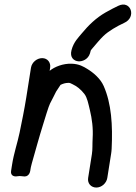

<svg xmlns="http://www.w3.org/2000/svg" viewBox="-20 -797 609 862"><path d="M384.2 -558 386.8 -568C387 -568.7 387.5 -570.2 388.2 -571.8L395.6 -580.8C411.4 -599 429.1 -620.9 444.3 -635.4C467.5 -657.6 504 -678.7 537.4 -694.2C594.4 -719.3 567.6 -798.3 511 -770.9C495.6 -763.8 473.4 -752.2 453.8 -741C411.2 -716.6 377.2 -683.5 347.6 -647.6C334.1 -630.6 310.8 -609.8 301 -571.7C292.3 -538.6 312.2 -523.4 331.8 -521.7C349.3 -520.2 375.8 -530.1 384.2 -558ZM119.1 -493 97.9 -359C89.5 -306.2 78.1 -250.5 67.9 -201.2C58.1 -153.9 42.5 -110.6 34.2 -58L29.8 -30C26.4 -8.5 43 -4 53.6 -5.2L68 -6.7C68.7 -6.6 74.5 -6 77.5 -6C80.5 -6 78.9 -6.1 82 -5.5C108.6 0 114.7 -23.2 115.8 -30L116.7 -36C117.7 -42.2 119 -50.1 123 -64.1C140.1 -123.8 155.3 -180.2 173.5 -238.3C179.7 -258.4 199 -322.5 204.7 -332.4C214.1 -348.7 223.6 -370.6 231.9 -385.8L251.8 -416C261.6 -420.7 272.8 -425 287.3 -425C294.7 -425 295.2 -423.8 305.5 -419C325 -410 343.5 -395.3 359 -375C371.6 -358.6 376.3 -332.8 383.7 -302.2C392.9 -263.9 398.8 -221.6 395.9 -175.6C394.3 -148.6 396.2 -127.6 392.6 -105L375.7 2C371.8 26.5 389.1 45 412.4 45C437 45 458.1 24.6 461.7 2L478.8 -106C479.9 -113.1 480.8 -120 481.2 -128.5C486.4 -235.5 480.3 -332 445.5 -410.9C430.7 -444.3 399.6 -470.7 371.4 -487.9C355.7 -497.4 336.2 -509.8 301.7 -511C263.1 -512.3 225.2 -497.4 202.9 -479L205.1 -493C208.7 -515.6 194 -536 169.4 -536C146.1 -536 123 -517.5 119.1 -493Z"/></svg>

Font: CiSf OpenHand
Style: BlakObl
Weight: 400
Foundry: Cannot Into Space Fonts
Version: Version 0.7892